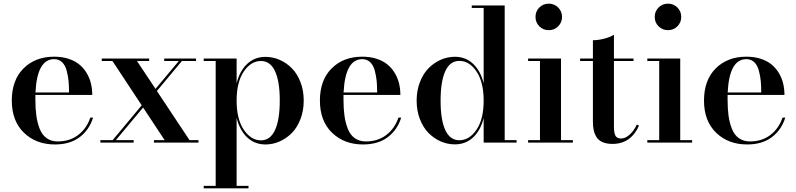

<svg xmlns="http://www.w3.org/2000/svg" viewBox="-20 -780 4354 1050"><path d="M489 -137Q468.5 -70 415.8 -30Q363 10 280.5 10Q177 10 110.8 -54.2Q44.5 -118.5 44.5 -230Q44.5 -342 108.8 -406Q173 -470 276 -470Q319 -470 354 -458.8Q389 -447.5 413 -428Q437 -408.5 453.2 -381.8Q469.5 -355 477 -324.8Q484.5 -294.5 484.5 -261H173.5V-235Q173.5 -185.5 178.8 -147.2Q184 -109 197 -75.8Q210 -42.5 235 -24.5Q260 -6.5 295.5 -6.5Q361.5 -6.5 408 -42.2Q454.5 -78 474 -137ZM276 -456.5Q183 -456.5 174 -274.5H357.5Q357.5 -309.5 355 -336.2Q352.5 -363 344.8 -393Q337 -423 319.5 -439.8Q302 -456.5 276 -456.5Z M529 -13.5H596L755 -204L595 -446.5H536.5V-460H795.5V-446.5H729L830.5 -294L958 -446.5H878V-460H1052V-446.5H975L838 -282.5L1016.5 -13.5H1065.5V0H822V-13.5H880.5L762.5 -192L613.5 -13.5H711V0H529Z M1094 236.5H1159.5V-446.5H1094V-460H1274V-324.5Q1291 -392.5 1332 -430.8Q1373 -469 1432 -469Q1472.5 -469 1510 -452.5Q1547.5 -436 1576.8 -406Q1606 -376 1623.5 -330.2Q1641 -284.5 1641 -230Q1641 -175.5 1623.5 -129.5Q1606 -83.5 1576.8 -53.5Q1547.5 -23.5 1510 -6.8Q1472.5 10 1432 10Q1373 10 1332 -28.5Q1291 -67 1274 -135.5V236.5H1339V250H1094ZM1274 -230Q1274 -128.5 1313.2 -70.5Q1352.5 -12.5 1407 -12.5Q1458 -12.5 1484 -68.8Q1510 -125 1510 -230Q1510 -335 1484 -390.8Q1458 -446.5 1407 -446.5Q1352.5 -446.5 1313.2 -388.8Q1274 -331 1274 -230Z M2174 -137Q2153.5 -70 2100.8 -30Q2048 10 1965.5 10Q1862 10 1795.8 -54.2Q1729.5 -118.5 1729.5 -230Q1729.5 -342 1793.8 -406Q1858 -470 1961 -470Q2004 -470 2039 -458.8Q2074 -447.5 2098 -428Q2122 -408.5 2138.2 -381.8Q2154.5 -355 2162 -324.8Q2169.5 -294.5 2169.5 -261H1858.5V-235Q1858.5 -185.5 1863.8 -147.2Q1869 -109 1882 -75.8Q1895 -42.5 1920 -24.5Q1945 -6.5 1980.5 -6.5Q2046.5 -6.5 2093 -42.2Q2139.5 -78 2159 -137ZM1961 -456.5Q1868 -456.5 1859 -274.5H2042.5Q2042.5 -309.5 2040 -336.2Q2037.5 -363 2029.8 -393Q2022 -423 2004.5 -439.8Q1987 -456.5 1961 -456.5Z M2805 -13.5V0H2625V-134.5Q2608 -66.5 2567.2 -28.5Q2526.5 9.5 2467.5 9.5Q2427 9.5 2389.5 -7Q2352 -23.5 2322.8 -53.5Q2293.5 -83.5 2276 -129.2Q2258.5 -175 2258.5 -229.5Q2258.5 -284 2276 -330Q2293.5 -376 2322.8 -406Q2352 -436 2389.5 -452.8Q2427 -469.5 2467.5 -469.5Q2526.5 -469.5 2567.2 -431Q2608 -392.5 2625 -324.5V-736.5H2560V-750H2740V-13.5ZM2625 -229.5Q2625 -331 2586 -389Q2547 -447 2492 -447Q2441 -447 2415.2 -390.8Q2389.5 -334.5 2389.5 -229.5Q2389.5 -124.5 2415.2 -68.8Q2441 -13 2492 -13Q2547 -13 2586 -70.8Q2625 -128.5 2625 -229.5Z M2929.5 -636Q2908.5 -657 2908.5 -687.5Q2908.5 -718 2929.5 -739Q2950.5 -760 2981 -760Q3011.5 -760 3032.5 -739Q3053.5 -718 3053.5 -687.5Q3053.5 -657 3032.5 -636Q3011.5 -615 2981 -615Q2950.5 -615 2929.5 -636ZM2868 -13.5H2933V-446.5H2868V-460H3048V-13.5H3113V0H2868Z M3474.5 -93Q3454.5 -46 3418 -19.5Q3381.5 7 3329 7Q3297 7 3275 -2.8Q3253 -12.5 3242 -30.5Q3231 -48.5 3226.8 -68.2Q3222.5 -88 3222.5 -113.5V-446.5H3152.5V-460H3222.5V-560Q3251.5 -560 3284.2 -568.5Q3317 -577 3337.5 -590V-460H3444.5V-446.5H3337.5V-88.5Q3337.5 -51.5 3346.2 -37Q3355 -22.5 3376 -22.5Q3400 -22.5 3423.8 -44Q3447.5 -65.5 3462.5 -99Z M3581.5 -636Q3560.5 -657 3560.5 -687.5Q3560.5 -718 3581.5 -739Q3602.5 -760 3633 -760Q3663.5 -760 3684.5 -739Q3705.5 -718 3705.5 -687.5Q3705.5 -657 3684.5 -636Q3663.5 -615 3633 -615Q3602.5 -615 3581.5 -636ZM3520 -13.5H3585V-446.5H3520V-460H3700V-13.5H3765V0H3520Z M4274.5 -137Q4254 -70 4201.2 -30Q4148.5 10 4066 10Q3962.5 10 3896.2 -54.2Q3830 -118.5 3830 -230Q3830 -342 3894.2 -406Q3958.5 -470 4061.5 -470Q4104.5 -470 4139.5 -458.8Q4174.5 -447.5 4198.5 -428Q4222.5 -408.5 4238.8 -381.8Q4255 -355 4262.5 -324.8Q4270 -294.5 4270 -261H3959V-235Q3959 -185.5 3964.2 -147.2Q3969.5 -109 3982.5 -75.8Q3995.5 -42.5 4020.5 -24.5Q4045.5 -6.5 4081 -6.5Q4147 -6.5 4193.5 -42.2Q4240 -78 4259.5 -137ZM4061.5 -456.5Q3968.5 -456.5 3959.5 -274.5H4143Q4143 -309.5 4140.5 -336.2Q4138 -363 4130.2 -393Q4122.5 -423 4105 -439.8Q4087.5 -456.5 4061.5 -456.5Z"/></svg>

Font: Bodoni* 16pt Medium
Style: Regular
Weight: 500
Version: Version 2.3